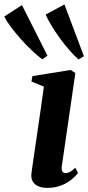

<svg xmlns="http://www.w3.org/2000/svg" viewBox="-106 -858 408 888"><path d="M112 11Q90 11 72.2 3.8Q54.5 -3.5 45.5 -18.5Q36.5 -33.5 39.5 -57Q41 -69 45 -97.2Q49 -125.5 55 -165.8Q61 -206 68 -254Q75 -302 82.5 -354Q90 -406 97 -457.5L39.5 -481L44 -506L221 -534.5L242.5 -520L180 -90.5Q177.5 -72.5 182.5 -65Q187.5 -57.5 196.5 -57.5Q207.5 -57.5 217.8 -63Q228 -68.5 242.5 -82.5L254.5 -57Q244 -43.5 224.5 -27.5Q205 -11.5 176.8 -0.2Q148.5 11 112 11ZM89.5 -583.5Q69 -599 43 -623.2Q17 -647.5 -8.5 -676Q-34 -704.5 -54.8 -732Q-75.5 -759.5 -86 -781.5L-4.5 -834.5L113.5 -600.5ZM257.5 -583Q237.5 -600 215 -625.8Q192.5 -651.5 171 -681.2Q149.5 -711 132.2 -739.5Q115 -768 105 -790.5L192 -837.5L282 -598Z"/></svg>

Font: Merriweather 96pt
Style: Bold Italic
Weight: 700
Italic angle: -7.8°
Version: Version 2.101